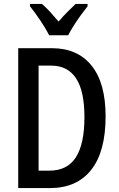

<svg xmlns="http://www.w3.org/2000/svg" viewBox="-20 -960 608 980"><path d="M519 -366Q519 -186 445.5 -93Q372 0 235 0H73V-714H245Q376 -714 447.5 -625Q519 -536 519 -366ZM411 -362Q411 -496 368 -560.5Q325 -625 242 -625H177V-89H232Q324 -89 367.5 -157.5Q411 -226 411 -362ZM427 -940V-928Q412 -909 393 -883Q374 -857 356.5 -829.5Q339 -802 328 -780H231Q215 -812 186.5 -854.5Q158 -897 133 -928V-940H194Q214 -923 235.5 -899.5Q257 -876 279 -850Q303 -878 323 -898Q343 -918 366 -940Z"/></svg>

Font: Avrile Sans Condensed Medium
Style: Regular
Weight: 500
Width: 3
Designer: Monotype Design Team
Foundry: Monotype Imaging Inc.
Version: Version 2.001;September 10, 2019;FontCreator 11.5.0.2425 64-